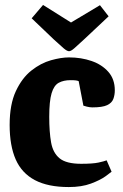

<svg xmlns="http://www.w3.org/2000/svg" viewBox="-20 -743 499 776"><path d="M258 13Q174 13 121 -15Q68 -43 43.5 -98.5Q19 -154 19 -238Q19 -321 44 -374.5Q69 -428 107 -458Q145 -488 186 -499.5Q227 -511 259 -511Q308 -511 350 -496.5Q392 -482 418 -452.5Q444 -423 444 -378Q444 -359 438 -343Q432 -327 413 -318Q394 -309 353 -309Q343 -309 331 -312Q319 -315 317 -316L298 -415Q294 -417 286.5 -418Q279 -419 265 -419Q237 -419 217.5 -408.5Q198 -398 188.5 -366Q179 -334 179 -271Q179 -210 186.5 -167.5Q194 -125 221 -103Q248 -81 308 -81Q355 -81 378 -86Q401 -91 411 -95L431 -49Q428 -46 406.5 -30.5Q385 -15 347.5 -1Q310 13 258 13ZM259 -536Q251 -536 237 -548Q223 -560 197 -584L108 -669L154 -723L267 -652L384 -722L419 -677L320 -584Q295 -561 281 -548.5Q267 -536 259 -536Z"/></svg>

Font: Faustina Light ExtraBold
Style: Regular
Weight: 800
Version: Version 1.200